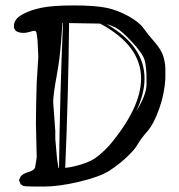

<svg xmlns="http://www.w3.org/2000/svg" viewBox="-20 -688 658 707"><path d="M588.9 -432.6C588.9 -448.6 586.3 -464.7 581.3 -481C576.3 -497.2 565.4 -514.8 548.8 -533.7C532.2 -552.6 518.8 -569.3 508.5 -584C498.3 -598.6 480 -613.4 453.6 -628.2C427.2 -643 400.1 -653.3 372.3 -659.2C344.5 -665 304.3 -668 251.7 -668C199.1 -668 159 -665 131.3 -659.2C103.7 -653.3 80.1 -644.9 60.5 -633.8C41 -622.7 31.2 -608.8 31.2 -592C31.2 -575.3 43.3 -566.9 67.4 -566.9C73.9 -566.9 81.4 -568.2 89.8 -570.8C98.3 -573.4 103.8 -574.7 106.2 -574.7C108.6 -574.7 110.8 -573.7 112.5 -571.8C114.3 -569.8 116.2 -559.4 118.2 -540.5L121.1 -479L115.2 -384.3C113.3 -320.1 112.3 -269.5 112.3 -232.4L115.2 -108.4L109.4 -72.3C107.4 -64.5 99.5 -58.7 85.7 -54.9C71.9 -51.2 62 -45.6 56.2 -38.1L55.7 -37.6L49.8 -24.4L55.7 -10.7C59.6 -5.9 65.3 -3 73 -2.2C80.6 -1.4 103.2 -1 140.6 -1C178.1 -1 222.1 -7 272.7 -19C323.3 -31.1 360.4 -44.8 383.8 -60.1C407.2 -75.4 428.5 -92.1 447.8 -110.4C467 -128.6 480.1 -144.1 487.3 -157C494.5 -169.8 506.1 -185.5 522.2 -203.9C538.3 -222.2 553 -250.1 566.2 -287.4C579.3 -324.6 586.9 -361.5 588.9 -397.9ZM519.5 -399.4V-375C518.6 -349.6 506 -317.5 481.9 -278.8C502.1 -321.8 512.2 -361.8 512.2 -398.9C512.2 -478.7 465.8 -545.4 373 -599.1C382.2 -596.8 393.3 -592.4 406.5 -585.9C419.7 -579.4 439.6 -561.8 466.3 -533.2C493 -504.6 508.5 -481.9 512.9 -465.3C517.3 -448.7 519.5 -426.8 519.5 -399.4ZM380.4 -149.9C354.3 -122.9 333.1 -105.4 316.7 -97.4C300.2 -89.4 282.9 -83.1 264.6 -78.4C246.4 -73.6 231.6 -70.8 220.2 -69.8C227.7 -245.9 232.4 -423.7 234.4 -603L348.6 -601.1C449.2 -547.4 499.5 -480 499.5 -398.9C499.5 -326.7 459.8 -243.7 380.4 -149.9ZM175.8 -312.5C176.4 -334.3 180.7 -366 188.5 -407.5C196.3 -449 201.8 -492 205.1 -536.6L210 -603.5H211.9C204.4 -426.4 199.5 -248.4 197.3 -69.3H195.3L189.9 -104.5L183.6 -176.8V-205.1Z"/></svg>

Font: Drukaatie burti
Style: Regular
Weight: 400
Version: Version 0.14.4